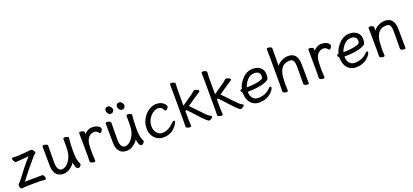

<svg xmlns="http://www.w3.org/2000/svg" viewBox="40 -1801 6263 2913"><g transform="rotate(-20 3171.0 -344.5)"><path d="M67 16Q53 16 42 -1.5Q31 -19 31 -34Q31 -47 35 -57Q39 -67 51 -75Q63 -83 87 -116Q210 -282 324 -408Q149 -395 121 -391Q97 -391 81 -428Q74 -443 74 -455Q74 -471 88 -471Q115 -469 152 -469Q180 -469 189 -470Q345 -481 382 -487Q410 -487 431 -452Q440 -439 440 -429Q440 -416 426 -408.5Q412 -401 407 -395Q257 -223 139 -62Q176 -66 253 -66Q403 -66 419 -67Q435 -67 445 -46.5Q455 -26 455 -9Q455 13 438 13Q397 9 357 7Q132 7 105 11.5Q78 16 67 16Z M975 19Q945 19 932 -27.5Q919 -74 918 -92Q900 -55 848 -15.5Q796 24 734 24Q672 24 638 -4Q576 -55 576 -171Q576 -368 573 -474Q573 -490 597 -490Q616 -490 637 -481.5Q658 -473 658 -456Q656 -368 656 -175Q656 -119 676 -83.5Q696 -48 733 -48Q771 -48 810 -80Q849 -112 879.5 -174Q910 -236 910 -342V-475Q910 -491 935 -491Q955 -491 975.5 -483Q996 -475 996 -458Q984 -385 984 -241Q984 -99 1021 -38Q1023 -34 1023 -26Q1023 -16 1008 1.5Q993 19 975 19Z M1227 16Q1208 16 1187 7.5Q1166 -1 1166 -18L1168 -106Q1168 -367 1165 -474Q1165 -490 1189 -490Q1208 -490 1229 -481.5Q1250 -473 1250 -458Q1250 -436 1249 -428Q1260 -444 1295 -467Q1333 -492 1376 -492Q1418 -492 1445 -481.5Q1472 -471 1490 -456Q1508 -441 1508 -424Q1508 -408 1495 -388Q1482 -368 1469 -368Q1455 -368 1447 -381Q1438 -398 1418 -406.5Q1398 -415 1384 -415Q1344 -415 1310 -390Q1260 -354 1250 -265Q1246 -230 1246 -106L1251 0Q1251 16 1227 16Z M1995 19Q1965 19 1952 -27.5Q1939 -74 1938 -92Q1920 -55 1868 -15.5Q1816 24 1754 24Q1692 24 1658 -4Q1596 -55 1596 -171Q1596 -368 1593 -474Q1593 -490 1617 -490Q1636 -490 1657 -481.5Q1678 -473 1678 -456Q1676 -368 1676 -175Q1676 -119 1696 -83.5Q1716 -48 1753 -48Q1791 -48 1830 -80Q1869 -112 1899.5 -174Q1930 -236 1930 -342V-475Q1930 -491 1955 -491Q1975 -491 1995.5 -483Q2016 -475 2016 -458Q2004 -385 2004 -241Q2004 -99 2041 -38Q2043 -34 2043 -26Q2043 -16 2028 1.5Q2013 19 1995 19ZM1718 -586Q1694 -586 1675.5 -608.5Q1657 -631 1657 -654Q1657 -677 1670.5 -692Q1684 -707 1708 -707Q1732 -707 1751 -685.5Q1770 -664 1770 -640Q1770 -616 1756 -601Q1742 -586 1718 -586ZM1901 -586Q1877 -586 1858.5 -608.5Q1840 -631 1840 -654Q1840 -677 1853.5 -692Q1867 -707 1891 -707Q1915 -707 1934 -685.5Q1953 -664 1953 -640Q1953 -616 1939 -601Q1925 -586 1901 -586Z M2350 24Q2296 24 2250.5 -1.5Q2205 -27 2177.5 -75.5Q2150 -124 2150 -190Q2150 -255 2173 -309Q2196 -363 2233.5 -404Q2271 -445 2318.5 -468.5Q2366 -492 2411 -492Q2455 -492 2484 -480Q2513 -468 2530.5 -451.5Q2548 -435 2556 -420.5Q2564 -406 2564 -401Q2564 -383 2547 -366Q2530 -349 2519 -349Q2507 -349 2502 -357Q2483 -395 2472 -402Q2444 -421 2415 -421Q2354 -421 2292 -356Q2230 -286 2230 -199Q2230 -149 2249 -115Q2287 -46 2357 -46Q2451 -46 2549 -144Q2566 -161 2577 -161Q2592 -161 2592 -146Q2592 -135 2577.5 -108.5Q2563 -82 2533 -52Q2460 24 2350 24Z M2775 16Q2756 16 2735 7.5Q2714 -1 2714 -18L2716 -106Q2716 -590 2713 -697Q2713 -713 2737 -713Q2756 -713 2777 -704.5Q2798 -696 2798 -679L2794 -590V-325L2973 -449Q2988 -460 3012 -483Q3017 -490 3032 -490Q3045 -490 3060 -485Q3098 -471 3098 -452Q3098 -443 3063.5 -423Q3029 -403 2870 -292Q2894 -269 2932.5 -228Q2971 -187 3011 -146Q3051 -105 3082 -73Q3111 -47 3137 -36Q3146 -32 3146 -22Q3146 -13 3134 -3Q3108 20 3084 20Q3060 20 2938 -115Q2857 -205 2811 -250L2794 -240V-106L2799 0Q2799 16 2775 16Z M3285 16Q3266 16 3245 7.5Q3224 -1 3224 -18L3226 -106Q3226 -590 3223 -697Q3223 -713 3247 -713Q3266 -713 3287 -704.5Q3308 -696 3308 -679L3304 -590V-325L3483 -449Q3498 -460 3522 -483Q3527 -490 3542 -490Q3555 -490 3570 -485Q3608 -471 3608 -452Q3608 -443 3573.5 -423Q3539 -403 3380 -292Q3404 -269 3442.5 -228Q3481 -187 3521 -146Q3561 -105 3592 -73Q3621 -47 3647 -36Q3656 -32 3656 -22Q3656 -13 3644 -3Q3618 20 3594 20Q3570 20 3448 -115Q3367 -205 3321 -250L3304 -240V-106L3309 0Q3309 16 3285 16Z M3894 24Q3841 24 3798 -2Q3706 -59 3706 -206Q3685 -222 3685 -241Q3685 -260 3710 -260H3714Q3728 -337 3800.5 -414.5Q3873 -492 3969 -492Q4033 -492 4071 -469Q4141 -428 4141 -340Q4141 -305 4135 -283.5Q4129 -262 4108 -249Q4087 -236 4041 -221Q3940 -190 3783 -190Q3783 -123 3815 -85Q3847 -47 3901 -47Q4024 -47 4101 -129Q4115 -146 4128 -146Q4144 -146 4144 -130Q4144 -117 4129 -93Q4114 -69 4083 -42Q4008 24 3894 24ZM3793 -258H3805Q3916 -258 4010 -284Q4044 -294 4053.5 -305.5Q4063 -317 4063 -341Q4063 -422 3968 -422Q3902 -422 3853.5 -366Q3805 -310 3793 -258Z M4337 17Q4318 17 4297.5 8.5Q4277 0 4277 -17L4279 -115Q4279 -590 4276 -697Q4276 -713 4300 -713Q4318 -713 4338.5 -704.5Q4359 -696 4359 -679Q4357 -580 4357 -398Q4379 -433 4431.5 -462Q4484 -491 4537 -491Q4633 -491 4668 -425Q4695 -378 4695 -297Q4695 -105 4698 1Q4698 17 4675 17Q4656 17 4635.5 8.5Q4615 0 4615 -17Q4617 -34 4617 -293Q4617 -351 4602 -384Q4587 -417 4541 -417Q4362 -417 4359 -162L4357 -97Q4357 -59 4360 1Q4360 17 4337 17Z M4928 16Q4909 16 4888 7.5Q4867 -1 4867 -18L4869 -106Q4869 -367 4866 -474Q4866 -490 4890 -490Q4909 -490 4930 -481.5Q4951 -473 4951 -458Q4951 -436 4950 -428Q4961 -444 4996 -467Q5034 -492 5077 -492Q5119 -492 5146 -481.5Q5173 -471 5191 -456Q5209 -441 5209 -424Q5209 -408 5196 -388Q5183 -368 5170 -368Q5156 -368 5148 -381Q5139 -398 5119 -406.5Q5099 -415 5085 -415Q5045 -415 5011 -390Q4961 -354 4951 -265Q4947 -230 4947 -106L4952 0Q4952 16 4928 16Z M5455 24Q5402 24 5359 -2Q5267 -59 5267 -206Q5246 -222 5246 -241Q5246 -260 5271 -260H5275Q5289 -337 5361.5 -414.5Q5434 -492 5530 -492Q5594 -492 5632 -469Q5702 -428 5702 -340Q5702 -305 5696 -283.5Q5690 -262 5669 -249Q5648 -236 5602 -221Q5501 -190 5344 -190Q5344 -123 5376 -85Q5408 -47 5462 -47Q5585 -47 5662 -129Q5676 -146 5689 -146Q5705 -146 5705 -130Q5705 -117 5690 -93Q5675 -69 5644 -42Q5569 24 5455 24ZM5354 -258H5366Q5477 -258 5571 -284Q5605 -294 5614.5 -305.5Q5624 -317 5624 -341Q5624 -422 5529 -422Q5463 -422 5414.5 -366Q5366 -310 5354 -258Z M5898 17Q5879 17 5858.5 8.5Q5838 0 5838 -17L5840 -115Q5840 -364 5837 -471Q5837 -487 5861 -487Q5879 -487 5899.5 -478.5Q5920 -470 5920 -453V-439Q5918 -411 5918 -398Q5940 -433 5992.5 -462Q6045 -491 6098 -491Q6194 -491 6229 -425Q6256 -378 6256 -297Q6256 -105 6259 1Q6259 17 6236 17Q6217 17 6196.5 8.5Q6176 0 6176 -17Q6178 -34 6178 -293Q6178 -351 6163 -384Q6148 -417 6102 -417Q5923 -417 5920 -162L5918 -97Q5918 -59 5921 1Q5921 17 5898 17Z"/></g></svg>

Font: LXGW WenKai TC
Style: Bold
Weight: 700
Designer: LXGW / Fontworks Inc.
Foundry: LXGW / Fontworks Inc.
Version: Version 1.330;April 28, 2024